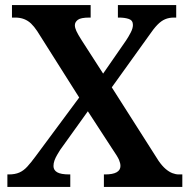

<svg xmlns="http://www.w3.org/2000/svg" viewBox="-20 -734 745 754"><path d="M9 0V-49H15Q39 -49 56 -56.5Q73 -64 87.5 -80Q102 -96 119 -119L291 -351L126 -612Q114 -630 102 -641.5Q90 -653 74.5 -659Q59 -665 40 -665H27V-714H336V-665H331Q297 -665 285.5 -656Q274 -647 274 -635Q274 -625 280 -612Q286 -599 300 -577L385 -445L475 -575Q485 -590 493.5 -606.5Q502 -623 502 -636Q502 -654 486 -659.5Q470 -665 447 -665H443V-714H672V-665H663Q644 -665 628.5 -658.5Q613 -652 598 -636.5Q583 -621 564 -593L419 -391L603 -102Q617 -82 630.5 -70.5Q644 -59 657 -54Q670 -49 682 -49H696V0H388V-49H393Q423 -49 438 -57.5Q453 -66 453 -82Q453 -93 447.5 -106Q442 -119 420 -151L325 -297L216 -145Q211 -137 204.5 -126Q198 -115 194 -104Q190 -93 190 -82Q190 -66 204.5 -57.5Q219 -49 252 -49H256V0Z"/></svg>

Font: Noto Serif Hebrew SemiBold
Style: Regular
Weight: 600
Version: Version 2.003